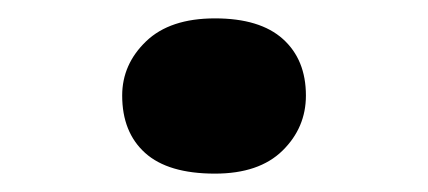

<svg xmlns="http://www.w3.org/2000/svg" viewBox="-20 -178 466 209"><path d="M214 11Q163 11 138 -11.5Q113 -34 113 -74Q113 -108 139 -133Q165 -158 214 -158Q263 -158 288 -135.5Q313 -113 313 -74Q313 -39 287.5 -14Q262 11 214 11Z"/></svg>

Font: Lexend Giga SemiBold
Style: Regular
Weight: 600
Designer: Bonnie Shaver-Troup, Thomas Jockin
Foundry: Lexend
Version: Version 1.007